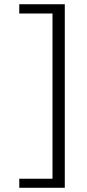

<svg xmlns="http://www.w3.org/2000/svg" viewBox="-20 -765 410 900"><path d="M70.3 72.8V115.2H283.7V-745.1H70.3V-701.7H226.1V72.8Z"/></svg>

Font: My Font
Style: ExtraLight
Weight: 500
Designer: Vernon Adams
Foundry: newtypography
Version: Version 0.001